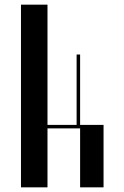

<svg xmlns="http://www.w3.org/2000/svg" viewBox="-20 -804 534 824"><path d="M70 -784H183.8V-268H308.8V-570H323.8V-268H424.4V0H323.8V-253H183.8V0H70Z"/></svg>

Font: Facade Sud
Style: Regular
Weight: 100
Designer: Éléonore Fines
Foundry: Velvetyne Type Foundry
Version: Version 1.001;Glyphs 3.2 (3202)